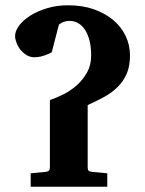

<svg xmlns="http://www.w3.org/2000/svg" viewBox="-20 -707 549 727"><path d="M472.2 -497.1Q472.2 -456.1 459.5 -427.2Q446.8 -398.4 424.8 -377Q402.8 -355.5 373.8 -339.6Q344.7 -323.7 312 -309.1V-73.2Q312 -64 315.7 -60.5Q319.3 -57.1 329.1 -56.2L386.2 -50.8V0H96.2V-50.8L151.9 -56.2Q161.6 -57.1 165.3 -61Q168.9 -64.9 168.9 -73.2V-328.1Q192.4 -335.9 219.7 -349.6Q247.1 -363.3 270.5 -384Q293.9 -404.8 309.6 -432.6Q325.2 -460.4 325.2 -497.1Q325.2 -528.3 319.1 -552.7Q313 -577.1 302 -594Q291 -610.8 275.6 -619.6Q260.3 -628.4 241.2 -627.9Q237.3 -627.9 226.6 -625.7Q215.8 -623.5 203.1 -613.8L175.8 -508.8Q165.5 -503.4 154.8 -499.5Q145.5 -495.6 134 -492.9Q122.6 -490.2 110.8 -490.2Q94.2 -490.2 80.8 -498.3Q67.4 -506.3 57.6 -518.6Q47.9 -530.8 42.5 -544.9Q37.1 -559.1 37.1 -570.8Q37.1 -589.4 52.2 -609.9Q67.4 -630.4 94.2 -647.5Q121.1 -664.6 158 -675.8Q194.8 -687 237.8 -687Q292 -687 335.2 -671.9Q378.4 -656.7 408.9 -630.9Q439.5 -605 455.8 -570.6Q472.2 -536.1 472.2 -497.1Z"/></svg>

Font: Charis SIL APac
Style: Bold
Weight: 700
Foundry: SIL International
Version: Version 5.000